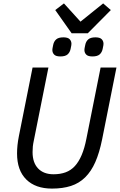

<svg xmlns="http://www.w3.org/2000/svg" viewBox="-20 -1094 703 1126"><path d="M264 -698 179 -273Q174 -250 172.5 -234.5Q171 -219 171 -202Q171 -140 203.5 -106Q236 -72 294 -72Q334 -72 365 -83.5Q396 -95 419 -120Q442 -145 459 -185Q476 -225 487 -282L570 -698H663L579 -277Q563 -198 539 -143.5Q515 -89 479.5 -54Q444 -19 396 -3.5Q348 12 285 12Q188 12 134 -41.5Q80 -95 80 -194Q80 -217 82.5 -242Q85 -267 91 -297L171 -698ZM400 -899 304 -1035 355 -1074 452 -967 585 -1074 630 -1035 495 -899ZM334 -763Q308 -763 297.5 -774Q287 -785 287 -801Q287 -805 288 -811Q289 -817 292 -831Q296 -851 309.5 -863Q323 -875 352 -875Q378 -875 388.5 -864Q399 -853 399 -837Q399 -833 398 -827Q397 -821 394 -807Q390 -787 376.5 -775Q363 -763 334 -763ZM522 -763Q496 -763 485.5 -774Q475 -785 475 -801Q475 -805 476 -811Q477 -817 480 -831Q484 -851 497.5 -863Q511 -875 540 -875Q566 -875 576.5 -864Q587 -853 587 -837Q587 -833 586 -827Q585 -821 582 -807Q578 -787 564.5 -775Q551 -763 522 -763Z"/></svg>

Font: IBM Plex Sans Text
Style: Italic
Weight: 450
Italic angle: -11°
Designer: Mike Abbink, Paul van der Laan, Pieter van Rosmalen
Foundry: Bold Monday
Version: Version 3.005